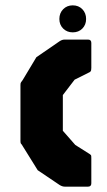

<svg xmlns="http://www.w3.org/2000/svg" viewBox="-20 -698 402 718"><path d="M222.5 0Q212.5 0 202.5 -6.5L121 -61.5L65 -151.5Q61.5 -158 59 -160.2Q56.5 -162.5 56.5 -170V-380Q56.5 -387.5 58.5 -390Q60.5 -392.5 65 -399L116 -484L202.5 -543.5Q207 -546.5 211.5 -548.2Q216 -550 222.5 -550H309Q321.5 -550 321.5 -537.5V-444Q321.5 -440 320.8 -435.5Q320 -431 316 -428.5L259 -400L215 -342.5V-209L261.5 -156L316 -121.5Q321 -118.5 321.2 -114.2Q321.5 -110 321.5 -106V-12.5Q321.5 0 309 0ZM252 -577Q230.5 -577 216.2 -591.2Q202 -605.5 202 -627Q202 -649 216.2 -663.5Q230.5 -678 252 -678Q274 -678 288 -663.5Q302 -649 302 -627Q302 -605.5 288 -591.2Q274 -577 252 -577Z"/></svg>

Font: Jaro
Style: Regular
Weight: 400
Designer: Agyei Archer, Celine Hurka, Mirko Velimirović
Version: Version 1.000